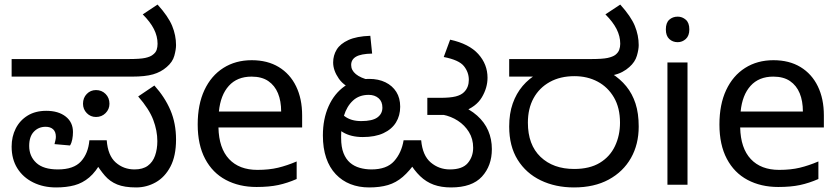

<svg xmlns="http://www.w3.org/2000/svg" viewBox="-20 -810 3684 842"><path d="M226 12Q170 12 125.5 -10Q81 -32 56 -72Q31 -112 31 -167Q31 -211 49 -246.5Q67 -282 101 -303Q135 -324 183 -324Q236 -324 268 -299Q300 -274 300 -231Q300 -215 297 -199Q294 -183 287 -172L219 -178Q221 -186 223 -194.5Q225 -203 225 -210Q225 -232 213 -243Q201 -254 180 -254Q149 -254 128.5 -232.5Q108 -211 108 -170Q108 -125 139 -96Q170 -67 234 -67Q303 -67 335 -102Q367 -137 372 -195H448Q453 -128 487.5 -97.5Q522 -67 570 -67Q606 -67 628 -83Q650 -99 660 -127.5Q670 -156 670 -191Q670 -237 652 -284.5Q634 -332 586 -387L657 -435Q703 -384 727.5 -326.5Q752 -269 752 -198Q752 -126 727.5 -79.5Q703 -33 663 -10.5Q623 12 577 12Q526 12 494 -1Q462 -14 440 -39.5Q418 -65 396 -101L427 -105Q401 -57 371.5 -32Q342 -7 306.5 2.5Q271 12 226 12ZM401 -297Q377 -297 360.5 -314Q344 -331 344 -355Q344 -381 360.5 -398Q377 -415 401 -415Q426 -415 443 -398Q460 -381 460 -355Q460 -331 443 -314Q426 -297 401 -297ZM31 -474V-551H541Q595 -551 617 -556Q639 -561 649 -569Q663 -579 667 -591.5Q671 -604 671 -618Q671 -651 655 -682.5Q639 -714 606 -747L671 -790Q718 -738 735 -696.5Q752 -655 752 -612Q752 -593 744.5 -565.5Q737 -538 711 -516Q686 -494 651.5 -484Q617 -474 559 -474Z M1084 -546Q1153 -546 1202.5 -516Q1252 -486 1278.5 -431.5Q1305 -377 1305 -304V-251H938Q940 -160 984.5 -112.5Q1029 -65 1109 -65Q1160 -65 1199.5 -74.5Q1239 -84 1281 -102V-25Q1240 -7 1200 1.5Q1160 10 1105 10Q1029 10 970.5 -21Q912 -52 879.5 -113.5Q847 -175 847 -264Q847 -352 876.5 -415Q906 -478 959.5 -512Q1013 -546 1084 -546ZM1083 -474Q1020 -474 983.5 -433.5Q947 -393 940 -321H1213Q1213 -367 1199 -401Q1185 -435 1156.5 -454.5Q1128 -474 1083 -474Z M1599 12Q1554 12 1517 -2.5Q1480 -17 1452.5 -46Q1425 -75 1410.5 -117.5Q1396 -160 1396 -216Q1396 -288 1421 -344Q1446 -400 1491.5 -432Q1537 -464 1599 -464Q1640 -464 1670.5 -449Q1701 -434 1718 -407Q1735 -380 1735 -342Q1735 -303 1716.5 -273Q1698 -243 1661.5 -226Q1625 -209 1571 -209Q1519 -209 1484 -230Q1449 -251 1430 -274L1450 -340Q1463 -322 1491 -300.5Q1519 -279 1564 -279Q1613 -279 1635 -295Q1657 -311 1657 -338Q1657 -365 1640 -379.5Q1623 -394 1597 -394Q1555 -394 1528 -369Q1501 -344 1488.5 -303Q1476 -262 1476 -215V-205Q1476 -165 1486.5 -138.5Q1497 -112 1515 -96.5Q1533 -81 1557.5 -74Q1582 -67 1609 -67Q1676 -67 1708.5 -103.5Q1741 -140 1750 -195H1827Q1833 -128 1869 -97.5Q1905 -67 1953 -67Q2008 -67 2031.5 -95Q2055 -123 2055 -162Q2055 -201 2036.5 -231Q2018 -261 1988 -280.5Q1958 -300 1922 -307L1990 -352Q2040 -332 2072.5 -303Q2105 -274 2121 -237Q2137 -200 2137 -156Q2137 -83 2093.5 -35.5Q2050 12 1958 12Q1915 12 1882 0Q1849 -12 1822.5 -37.5Q1796 -63 1773 -102L1806 -103Q1776 -60 1746.5 -34.5Q1717 -9 1681.5 1.5Q1646 12 1599 12ZM1545 -412Q1491 -429 1466 -465Q1441 -501 1441 -536Q1441 -567 1456.5 -592.5Q1472 -618 1508 -634.5Q1544 -651 1604 -653L1612 -575Q1563 -574 1541.5 -561.5Q1520 -549 1520 -525Q1520 -502 1540.5 -485Q1561 -468 1602 -458ZM1854 -306V-381H1911Q1954 -381 1978 -387Q2002 -393 2015 -406Q2026 -417 2031 -430.5Q2036 -444 2036 -460Q2036 -493 2014.5 -520Q1993 -547 1926 -560L1954 -636Q2037 -618 2077.5 -573Q2118 -528 2118 -469Q2118 -425 2093 -383Q2068 -341 2009 -320Q1996 -316 1986 -312.5Q1976 -309 1964.5 -307.5Q1953 -306 1933 -306Z M2497 12Q2416 12 2351.5 -19Q2287 -50 2250 -109.5Q2213 -169 2213 -255Q2213 -312 2228.5 -356Q2244 -400 2272 -433Q2300 -466 2339 -488L2357 -474H2213V-551H2569Q2623 -551 2645 -556Q2667 -561 2678 -569Q2691 -579 2695.5 -591.5Q2700 -604 2700 -618Q2700 -651 2684 -682.5Q2668 -714 2635 -747L2700 -790Q2747 -738 2764 -696.5Q2781 -655 2781 -612Q2781 -593 2773 -565.5Q2765 -538 2740 -516Q2727 -504 2709 -494.5Q2691 -485 2667 -480L2662 -488Q2700 -464 2726.5 -431.5Q2753 -399 2767 -356Q2781 -313 2781 -255Q2781 -177 2747 -117Q2713 -57 2649.5 -22.5Q2586 12 2497 12ZM2498 -69Q2566 -69 2610.5 -96Q2655 -123 2677 -169.5Q2699 -216 2699 -272Q2699 -337 2672.5 -382.5Q2646 -428 2601 -452Q2556 -476 2499 -476Q2437 -476 2391 -450.5Q2345 -425 2320 -379.5Q2295 -334 2295 -272Q2295 -175 2350.5 -122Q2406 -69 2498 -69Z M2995 -536V0H2907V-536ZM2952 -737Q2972 -737 2987.5 -723.5Q3003 -710 3003 -681Q3003 -653 2987.5 -639Q2972 -625 2952 -625Q2930 -625 2915 -639Q2900 -653 2900 -681Q2900 -710 2915 -723.5Q2930 -737 2952 -737Z M3372 -546Q3441 -546 3490.5 -516Q3540 -486 3566.5 -431.5Q3593 -377 3593 -304V-251H3226Q3228 -160 3272.5 -112.5Q3317 -65 3397 -65Q3448 -65 3487.5 -74.5Q3527 -84 3569 -102V-25Q3528 -7 3488 1.5Q3448 10 3393 10Q3317 10 3258.5 -21Q3200 -52 3167.5 -113.5Q3135 -175 3135 -264Q3135 -352 3164.5 -415Q3194 -478 3247.5 -512Q3301 -546 3372 -546ZM3371 -474Q3308 -474 3271.5 -433.5Q3235 -393 3228 -321H3501Q3501 -367 3487 -401Q3473 -435 3444.5 -454.5Q3416 -474 3371 -474Z"/></svg>

Font: kannada115
Style: Book
Weight: 400
Designer: Jelle Bosma - Monotype Design Team
Foundry: Monotype Imaging Inc.
Version: Version 2.003